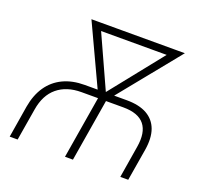

<svg xmlns="http://www.w3.org/2000/svg" viewBox="-126 -869 1056 1010"><g transform="rotate(20 402.0 -364.0)"><path d="M26.9 0 56.2 -178.7Q67.9 -246.6 100.3 -293.9Q132.8 -341.3 184.6 -366Q236.3 -390.6 304.7 -390.6H540Q609.9 -390.6 653.6 -366Q697.3 -341.3 714.4 -294.2Q731.4 -247.1 720.2 -178.7L690.4 0H646L675.3 -178.7Q689.5 -262.7 654.8 -305.9Q620.1 -349.1 536.1 -349.1H301.3Q218.8 -349.1 166.7 -305.9Q114.7 -262.7 101.1 -178.7L71.3 0ZM336.4 0 398.4 -373.5H442.9L380.9 0ZM400.4 -340.8 219.7 -727.5H270L431.2 -373L421.9 -340.8ZM409.2 -340.8 406.7 -374.5 688.5 -727.5H742.7L430.7 -342.8ZM251 -686.5 257.8 -727.5H701.2L693.8 -686.5Z"/></g></svg>

Font: Inter 28pt ExtraLight
Style: Italic
Weight: 250
Italic angle: -9.3988°
Designer: Rasmus Andersson
Foundry: rsms
Version: Version 4.001;git-66647c0bb